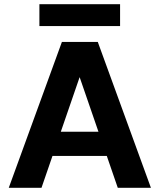

<svg xmlns="http://www.w3.org/2000/svg" viewBox="-20 -901 765 921"><path d="M22 0 277 -700H449L704 0H545L362 -531L179 0ZM133 -153 173 -269H540L579 -153ZM169 -776V-881H556V-776Z"/></svg>

Font: DM Sans 10pt Black
Style: Regular
Weight: 900
Version: Version 4.004;gftools[0.9.30]